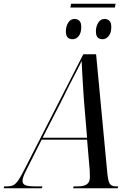

<svg xmlns="http://www.w3.org/2000/svg" viewBox="-78 -1003 708 1023"><path d="M538 -983 534 -963H297L301 -983ZM469 -794Q452 -794 442.5 -803.5Q433 -813 433 -837Q433 -861 445 -881.5Q457 -902 479 -902Q495 -902 505 -892Q515 -882 515 -859Q515 -828 501 -811Q487 -794 469 -794ZM309 -794Q292 -794 282.5 -803.5Q273 -813 273 -837Q273 -861 285 -881.5Q297 -902 319 -902Q335 -902 345 -892Q355 -882 355 -860Q355 -828 341.5 -811Q328 -794 309 -794ZM-58 0 -56 -10H-40Q-22 -10 -9 -15.5Q4 -21 17.5 -39.5Q31 -58 50 -96L366 -714H434L493 -89Q497 -41 506 -25.5Q515 -10 540 -10H552L549 0H312L314 -10H337Q368 -10 384.5 -21Q401 -32 401 -60Q401 -68 400.5 -77Q400 -86 400 -96L386 -259H144L65 -102Q55 -83 48.5 -67Q42 -51 42 -39Q42 -22 58 -16Q74 -10 110 -10H148L145 0ZM257 -480 149 -269H386L369 -472Q367 -501 364.5 -540.5Q362 -580 360 -617Q358 -654 357 -678Q340 -642 314.5 -594Q289 -546 257 -480Z"/></svg>

Font: Noto Serif Display Condensed
Style: Italic
Weight: 400
Width: 3
Italic angle: -12°
Designer: Monotype Design Team
Foundry: Monotype Imaging Inc.
Version: Version 2.009